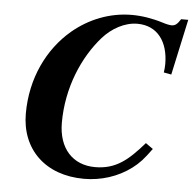

<svg xmlns="http://www.w3.org/2000/svg" viewBox="-51 -736 812 806"><g transform="rotate(5 355.0 -333.5)"><path d="M710 -685H680C666 -663 657 -656 642 -656C634 -656 619 -659 604 -664C559 -678 514 -685 473 -685C380 -685 293 -650 224 -592C127 -510 65 -382 65 -234C65 -83 169 18 332 18C403 18 474 -4 531 -47C560 -69 577 -88 609 -132L578 -154C512 -78 461 -35 374 -35C280 -35 219 -100 219 -209C219 -357 277 -490 354 -577C392 -620 446 -650 499 -650C584 -650 630 -585 630 -492C630 -479 629 -469 627 -456L659 -450Z"/></g></svg>

Font: STIXGeneral
Style: Bold Italic
Weight: 700
Italic angle: -16.33°
Designer: MicroPress Inc., with final additions and corrections provided by Coen Hoffman, Elsevier (retired)
Version: Version 1.1.0